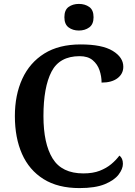

<svg xmlns="http://www.w3.org/2000/svg" viewBox="-20 -951 688 981"><path d="M386 10Q276 10 202.5 -36Q129 -82 92.5 -164.5Q56 -247 56 -358Q56 -466 94 -548.5Q132 -631 206.5 -677.5Q281 -724 392 -724Q502 -724 556 -691Q610 -658 610 -610Q610 -574 580.5 -551.5Q551 -529 499 -529Q499 -561 488.5 -592Q478 -623 453.5 -643.5Q429 -664 387 -664Q284 -664 243 -584.5Q202 -505 202 -358Q202 -217 249 -141Q296 -65 406 -65Q455 -65 489.5 -78.5Q524 -92 548.5 -112.5Q573 -133 590 -156Q608 -143 608 -114Q608 -88 586 -59Q564 -30 515.5 -10Q467 10 386 10ZM383 -795Q352 -795 330.5 -811Q309 -827 309 -863Q309 -900 330.5 -915.5Q352 -931 383 -931Q414 -931 436 -915.5Q458 -900 458 -863Q458 -827 436 -811Q414 -795 383 -795Z"/></svg>

Font: Noto Serif Toto SemiBold
Style: Regular
Weight: 600
Designer: Monotype Design Team
Foundry: Monotype Imaging Inc.
Version: Version 2.001; ttfautohint (v1.8.4.7-5d5b)